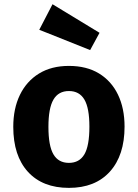

<svg xmlns="http://www.w3.org/2000/svg" viewBox="-20 -876 655 913"><path d="M307.7 -562.6Q391.8 -562.6 450.8 -526.7Q509.7 -490.8 541 -425.9Q572.3 -361 572.3 -273.8Q572.3 -137.4 502.6 -60Q432.8 17.4 307.7 17.4Q182.6 17.4 112.8 -59Q43.1 -135.4 43.1 -272.8Q43.1 -359.5 74.6 -424.6Q106.2 -489.7 165.4 -526.2Q224.6 -562.6 307.7 -562.6ZM307.7 -443.1Q257.9 -443.1 234.1 -402.3Q210.3 -361.5 210.3 -272.8Q210.3 -182.6 234.1 -142.1Q257.9 -101.5 307.7 -101.5Q357.4 -101.5 381.3 -142.1Q405.1 -182.6 405.1 -273.8Q405.1 -362.1 381.3 -402.6Q357.4 -443.1 307.7 -443.1ZM408.7 -637.9 166.7 -734.4 229.7 -855.9 453.3 -720Z"/></svg>

Font: Fira Code
Style: Bold
Weight: 700
Monospace: yes
Designer: Carrois Corporate, Edenspiekermann AG, Nikita Prokopov
Foundry: Carrois Corporate, Edenspiekermann AG, Nikita Prokopov
Version: Version 6.000; ttfautohint (v1.8.2) -l 8 -r 50 -G 200 -x 14 